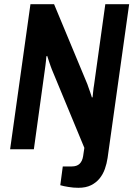

<svg xmlns="http://www.w3.org/2000/svg" viewBox="-20 -706 644 908"><path d="M319.8 81.1Q343.3 81.1 356.2 68.8Q369.1 56.6 373 33.2L378.9 -6.8L225.1 -377.9Q222.7 -383.3 219.2 -393.8Q215.8 -404.3 211.9 -415Q207.5 -427.7 203.1 -441.9L199.2 -439Q198.2 -427.7 197.3 -417Q196.3 -407.7 195.1 -398.2Q193.8 -388.7 192.9 -381.8L140.1 0H27.8L124 -686H235.8L393.1 -308.1Q395.5 -301.3 399.2 -290.5Q402.8 -279.8 406.7 -269.5Q410.6 -257.3 415 -244.1L418 -247.1Q418.9 -260.3 420.4 -271.5Q421.4 -281.2 422.6 -290.5Q423.8 -299.8 424.8 -304.2L478 -686H590.8L488.8 41Q484.9 67.4 476.1 92.5Q467.3 117.7 451.2 137.7Q435.1 157.7 410.6 169.9Q386.2 182.1 351.1 182.1Q339.8 182.1 327.6 181.2Q315.4 180.2 304 178.2Q292.5 176.3 282.5 174.3Q272.5 172.4 265.1 169.9L276.9 81.1Z"/></svg>

Font: Archivo Narrow
Style: Bold Italic
Weight: 700
Italic angle: -8°
Designer: Hector Gatti
Foundry: Hector Gatti
Version: 1.002; ttfautohint (v0.8)